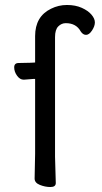

<svg xmlns="http://www.w3.org/2000/svg" viewBox="-20 -734 410 771"><path d="M204 1Q204 17 182.5 17Q161 17 140 8.5Q119 0 119 -17L121 -116V-417H114L76 -414H75Q60 -414 48.5 -430Q37 -446 37 -463.5Q37 -481 55 -481L103 -482L121 -483V-589Q121 -668 185 -699Q215 -714 249 -714Q283 -714 308.5 -702.5Q334 -691 347.5 -675Q361 -659 361 -644Q361 -629 349.5 -611.5Q338 -594 325.5 -594Q313 -594 304 -608Q286 -641 244 -641Q227 -641 214 -628Q201 -615 201 -585V-479V-426V-105Z"/></svg>

Font: LXGW WenKai TC
Style: Bold
Weight: 700
Designer: LXGW / Fontworks Inc.
Foundry: LXGW / Fontworks Inc.
Version: Version 1.330;April 28, 2024